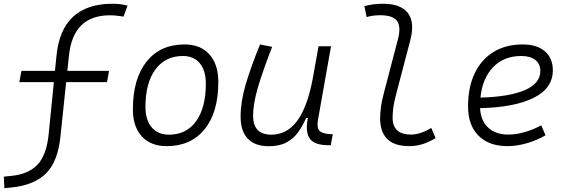

<svg xmlns="http://www.w3.org/2000/svg" viewBox="-49 -762 2998 1014"><path d="M-25.9 231.9 -28.8 170.9 10.3 167Q101.1 158.2 149.4 107.2Q197.8 56.2 208.5 -58.1L235.4 -328.1H53.2L64 -387.7H241.2L248.5 -460.4Q261.2 -603.5 336.2 -672.9Q411.1 -742.2 544.9 -742.2Q586.9 -742.2 624.5 -732.4L603.5 -674.3Q562.5 -681.2 531.2 -681.2Q435.1 -681.2 380.4 -628.2Q325.7 -575.2 314.9 -465.3L306.6 -387.7H526.9L516.1 -328.1H300.3L271 -47.4Q257.8 89.8 195.1 152.8Q132.3 215.8 12.7 228Z M831.1 9.8Q747.1 9.8 700 -41.5Q652.8 -92.8 652.8 -184.1Q652.8 -346.2 725.1 -436.8Q797.4 -527.3 925.8 -527.3Q1009.8 -527.3 1056.9 -474.9Q1104 -422.4 1104 -328.6Q1104 -168.9 1031.7 -79.6Q959.5 9.8 831.1 9.8ZM843.8 -50.8Q935.5 -50.8 986.8 -122.1Q1038.1 -193.4 1038.1 -320.3Q1038.1 -389.2 1006.3 -427.7Q974.6 -466.3 917 -466.3Q824.2 -466.3 771.7 -395.3Q719.2 -324.2 719.2 -197.3Q719.2 -128.4 752 -89.6Q784.7 -50.8 843.8 -50.8Z M1370.1 10.3Q1297.9 10.3 1259.8 -29.5Q1221.7 -69.3 1221.7 -145Q1221.7 -224.6 1248.3 -315.2Q1274.9 -405.8 1324.2 -527.3L1388.2 -514.6Q1337.9 -385.3 1312.7 -298.8Q1287.6 -212.4 1287.6 -150.9Q1287.6 -50.8 1383.8 -50.8Q1465.3 -50.8 1519.3 -122.1Q1573.2 -193.4 1601.6 -341.3L1633.3 -517.6H1699.2L1629.9 -126.5Q1623.5 -88.4 1637.9 -72Q1652.3 -55.7 1695.3 -53.7H1708.5L1697.8 4.9H1686.5Q1608.4 4.9 1585.4 -32.5Q1562.5 -69.8 1577.1 -138.7H1567.4Q1549.3 -96.2 1524.7 -62.5Q1500 -28.8 1462.9 -9.3Q1425.8 10.3 1370.1 10.3Z M2112.3 9.8Q1958.5 9.8 1958.5 -138.2Q1958.5 -158.2 1962.2 -191.2Q1965.8 -224.1 1980 -277.3L2052.7 -555.2Q2069.8 -620.1 2048.1 -650.9Q2026.4 -681.6 1959 -681.6Q1941.4 -681.6 1923.3 -679.4Q1905.3 -677.2 1887.2 -671.9L1875.5 -729.5Q1899.9 -736.3 1924.8 -739.3Q1949.7 -742.2 1974.6 -742.2Q2067.9 -742.2 2105.5 -692.6Q2143.1 -643.1 2117.2 -546.9L2046.4 -277.3Q2031.2 -221.2 2027.8 -189.2Q2024.4 -157.2 2024.4 -141.6Q2023.9 -51.3 2121.6 -51.3Q2170.9 -51.3 2228.5 -86.4L2251.5 -32.7Q2218.8 -12.7 2184.8 -1.5Q2150.9 9.8 2112.3 9.8Z M2635.7 -51.3Q2675.8 -51.3 2721.4 -64.2Q2767.1 -77.1 2809.6 -100.1L2832 -47.4Q2785.6 -20.5 2732.7 -5.4Q2679.7 9.8 2631.3 9.8Q2532.7 9.8 2477.8 -45.7Q2422.9 -101.1 2422.9 -199.7Q2422.9 -301.3 2457.8 -374.5Q2492.7 -447.8 2557.4 -487.5Q2622.1 -527.3 2711.4 -527.3Q2786.6 -527.3 2828.6 -491.2Q2870.6 -455.1 2870.6 -390.6Q2870.6 -295.4 2769 -245.1Q2667.5 -194.8 2486.3 -190.9Q2489.7 -125 2529.1 -88.1Q2568.4 -51.3 2635.7 -51.3ZM2488.3 -246.6Q2640.1 -250.5 2722.4 -285.9Q2804.7 -321.3 2804.7 -387.7Q2804.7 -424.3 2778.3 -445.3Q2752 -466.3 2704.1 -466.3Q2612.8 -466.3 2555.9 -408Q2499 -349.6 2488.3 -246.6Z"/></svg>

Font: Cascadia Code Light
Style: Italic
Weight: 300
Italic angle: -10°
Monospace: yes
Designer: Aaron Bell
Foundry: Saja Typeworks
Version: Version 2404.023; ttfautohint (v1.8.4)